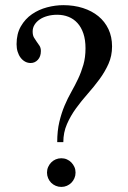

<svg xmlns="http://www.w3.org/2000/svg" viewBox="-20 -716 503 752"><path d="M204.1 -159.2Q204.1 -203.6 212.4 -238.5Q220.7 -273.4 232.9 -302.2Q245.1 -331.1 259.5 -356.4Q273.9 -381.8 286.1 -407.7Q298.3 -433.6 306.6 -462.4Q314.9 -491.2 314.9 -526.9Q314.9 -560.1 306.6 -584.7Q298.3 -609.4 283.4 -625.7Q268.6 -642.1 248.3 -650.1Q228 -658.2 204.1 -658.2Q183.6 -658.2 165.8 -653.3Q147.9 -648.4 135.3 -639.6Q122.6 -630.9 115.2 -618.9Q107.9 -606.9 107.9 -592.8Q107.9 -578.1 113 -569.1Q118.2 -560.1 124 -552.2Q129.9 -544.4 135 -536.4Q140.1 -528.3 140.1 -516.1Q140.1 -494.6 128.4 -481.9Q116.7 -469.2 100.1 -469.2Q88.4 -469.2 78.4 -474.6Q68.4 -480 60.8 -490Q53.2 -500 49.1 -513.4Q44.9 -526.9 44.9 -543Q44.9 -584 61.8 -613Q78.6 -642.1 105.2 -660.4Q131.8 -678.7 164.3 -687.3Q196.8 -695.8 228 -695.8Q269.5 -695.8 304.7 -684.6Q339.8 -673.3 365.2 -652.6Q390.6 -631.8 404.8 -601.8Q418.9 -571.8 418.9 -534.2Q418.9 -497.1 404.8 -465.6Q390.6 -434.1 369.4 -405.3Q348.1 -376.5 323.5 -348.6Q298.8 -320.8 277.6 -291.5Q256.3 -262.2 242.2 -229.7Q228 -197.3 228 -159.2ZM220.2 -96.2Q231.9 -96.2 241.9 -91.8Q252 -87.4 259.5 -79.6Q267.1 -71.8 271.5 -61.8Q275.9 -51.8 275.9 -40Q275.9 -28.3 271.5 -18.1Q267.1 -7.8 259.5 -0.2Q252 7.3 241.9 11.7Q231.9 16.1 220.2 16.1Q208.5 16.1 198.2 11.7Q188 7.3 180.4 -0.2Q172.9 -7.8 168.5 -18.1Q164.1 -28.3 164.1 -40Q164.1 -51.8 168.5 -61.8Q172.9 -71.8 180.4 -79.6Q188 -87.4 198.2 -91.8Q208.5 -96.2 220.2 -96.2Z"/></svg>

Font: Tuladha Jejeg
Style: Regular
Weight: 400
Designer: R.S. Wihananto
Foundry: R.S. Wihananto
Version: Version 1.92